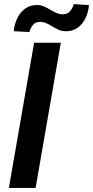

<svg xmlns="http://www.w3.org/2000/svg" viewBox="-20 -920 456 940"><path d="M277.8 -710.9 154.3 0H23.4L147 -710.9ZM341.3 -899.9 415.5 -895Q413.1 -862.8 399.7 -833.3Q386.2 -803.7 361.6 -785.2Q336.9 -766.6 301.3 -767.1Q282.7 -767.1 267.1 -774.2Q251.5 -781.2 236.6 -790.5Q221.7 -799.8 206.5 -806.6Q191.4 -813.5 173.8 -812.5Q151.9 -812 140.6 -797.1Q129.4 -782.2 124 -763.2L47.4 -767.1Q49.8 -798.8 63.7 -828.6Q77.6 -858.4 102.3 -877.2Q127 -896 163.1 -895.5Q180.7 -895 196 -888.2Q211.4 -881.3 226.3 -872.3Q241.2 -863.3 256.6 -856.4Q272 -849.6 290 -850.1Q312 -851.1 323.7 -865.7Q335.4 -880.4 341.3 -899.9Z"/></svg>

Font: Roboto SemiBold
Style: Italic
Weight: 600
Designer: Christian Robertson
Foundry: Google
Version: Version 3.009; 2024